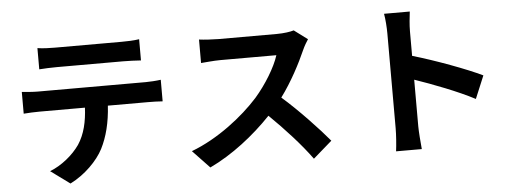

<svg xmlns="http://www.w3.org/2000/svg" viewBox="-52 -901 2972 1108"><g transform="rotate(-5 1434.0 -347.0)"><path d="M81 -489V-362.9C108 -365.1 144.9 -366.8 172.9 -366.8H436.1C432.2 -286.9 416.2 -214.8 377.1 -155.9C338.1 -99.8 271.7 -45.1 203.8 -19.2L315 62.1C400.9 19.2 474.1 -55 508.2 -121.1C542.3 -188.2 562.9 -268.8 568.9 -366.8H799C826 -366.8 861.9 -366.1 886 -364V-489C860.1 -485.1 818.9 -483 799 -483H172.9C143.1 -483 110.1 -486.2 81 -489ZM192.8 -610.1C221.9 -612.2 262.1 -614 295.1 -614H679C712 -614 748.9 -612.2 782 -610.1V-733C750 -728 710.9 -726.9 679 -726.9H294C263.1 -726.9 223.7 -728 192.8 -733Z M1675.1 -706C1655.9 -699.9 1617.9 -693.9 1574.9 -693.9H1239C1209.9 -693.9 1152 -697.1 1126.1 -701V-565C1146 -566.1 1198.9 -572.1 1239 -572.1H1562.9C1541.9 -504.3 1483.7 -409.1 1420.8 -337C1331 -236.9 1183.2 -120.7 1029.1 -62.9L1127.1 40.1C1258.2 -22 1384.9 -121.1 1486.9 -228C1576 -141 1664.8 -44 1726.9 41.9L1835.9 -52.9C1779.8 -120.7 1664.1 -244 1570 -326C1633.9 -411.9 1686.8 -514.2 1719.8 -589.1C1728 -608.3 1745.7 -638.1 1752.8 -648.1Z M2202.8 -756C2208.8 -723 2212 -675.1 2212 -641V-92C2212 -54 2207.7 3.9 2202.8 40.8H2351.9C2348 2.8 2343 -63.9 2343 -92V-361.9C2446 -326.7 2589.8 -272 2687.9 -220.2L2742.9 -351.9C2654.8 -394.9 2470.9 -463.1 2343 -500V-641C2343 -681.1 2348 -723 2351.9 -756Z"/></g></svg>

Font: Karasuma Gothic
Style: Bold
Weight: 700
Designer: Rasmus Andersson / Ryoko Nishizuka
Foundry: Genbu
Version: Version 1.00